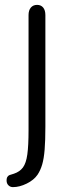

<svg xmlns="http://www.w3.org/2000/svg" viewBox="-20 -625 291 787"><path d="M166 -563Q166 -583 157 -594Q148 -605 132 -605Q116 -605 106.5 -594Q97 -583 97 -563V-91Q97 -28 92 8Q87 44 74 61.5Q61 79 37 87Q24 91 19.5 92.5Q15 94 12 98Q7 103 7 115Q7 127 14.5 134.5Q22 142 33 142Q60 142 89.5 127.5Q119 113 134 91Q146 73 153 49Q160 25 163 -12Q166 -49 166 -106Z"/></svg>

Font: Beiruti
Style: Regular
Weight: 400
Version: Version 1.00